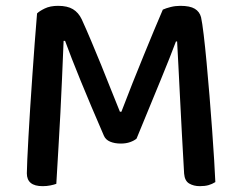

<svg xmlns="http://www.w3.org/2000/svg" viewBox="-20 -631 825 658"><path d="M394 -139Q373 -139 357.5 -145.5Q342 -152 336 -166Q290 -272 256.5 -354Q223 -436 203 -491H198Q195 -420 192.5 -360.5Q190 -301 187 -244Q184 -187 180.5 -128Q177 -69 173 -1Q165 2 152.5 4.5Q140 7 126 7Q72 7 72 -37Q72 -50 73.5 -83Q75 -116 77.5 -161.5Q80 -207 83.5 -262Q87 -317 91 -373.5Q95 -430 99 -484.5Q103 -539 107 -585Q115 -593 133.5 -602Q152 -611 179 -611Q211 -611 230 -599.5Q249 -588 260 -565Q276 -530 293 -489.5Q310 -449 327 -407.5Q344 -366 360 -325Q376 -284 391 -248H396Q415 -298 434.5 -347Q454 -396 472.5 -441Q491 -486 507.5 -526Q524 -566 538 -598Q549 -603 565 -607Q581 -611 598 -611Q631 -611 647.5 -601Q664 -591 669 -572Q673 -554 678 -512.5Q683 -471 688 -417Q693 -363 698 -302.5Q703 -242 707 -185.5Q711 -129 714 -81.5Q717 -34 718 -7Q707 0 694.5 3.5Q682 7 665 7Q644 7 628.5 -2Q613 -11 611 -36Q607 -104 603.5 -170Q600 -236 597 -295Q594 -354 591.5 -404Q589 -454 587 -489H583Q564 -438 531.5 -359Q499 -280 448 -156Q440 -149 426 -144Q412 -139 394 -139Z"/></svg>

Font: Baloo 2 Latin Medium
Style: Regular
Weight: 500
Designer: Sarang Kulkarni and Ek Type
Foundry: Ek Type
Version: Version 1.001